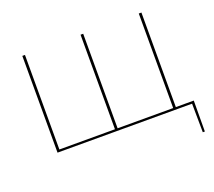

<svg xmlns="http://www.w3.org/2000/svg" viewBox="-139 -845 1370 1227"><g transform="rotate(-20 546.5 -231.5)"><path d="M1056 -15 1055 195H1041L1039 0H124V-658H142V-15H520V-658H538V-15H916V-658H934V-15Z"/></g></svg>

Font: EauTestSC Thin
Style: Regular
Weight: 250
Designer: Christian Thalmann (Catharsis Fonts)
Version: Version 0.001;PS 000.001;hotconv 1.0.88;makeotf.lib2.5.64775